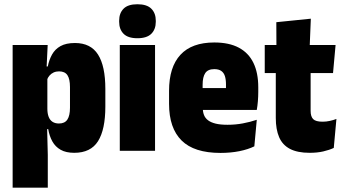

<svg xmlns="http://www.w3.org/2000/svg" viewBox="-20 -710 1612 904"><path d="M329.5 9.5Q290.5 9.5 265.5 -4.8Q240.5 -19 226.5 -44.2Q212.5 -69.5 207 -102H171.5L203 -198Q203 -176 209 -160.2Q215 -144.5 227.2 -136.5Q239.5 -128.5 257.5 -128.5Q285 -128.5 297.2 -147Q309.5 -165.5 309.5 -203V-300Q309.5 -338 297.5 -356Q285.5 -374 258 -374Q244 -374 232.5 -368.8Q221 -363.5 213 -354.2Q205 -345 201 -333L163.5 -397H205Q211 -428 225 -453.2Q239 -478.5 265 -493Q291 -507.5 333 -507.5Q407 -507.5 441.5 -453.2Q476 -399 476 -291.5V-208Q476 -100 441.5 -45.2Q407 9.5 329.5 9.5ZM39.5 173.5V-498H204.5L198 -363.5L203 -357V-143L201.5 -121L205 19V173.5Z M544 0V-498H710V0ZM627 -530Q582.5 -530 561.8 -551Q541 -572 541 -607.5V-612.5Q541 -648 561.8 -669Q582.5 -690 627 -690Q671.5 -690 692.5 -669Q713.5 -648 713.5 -612.5V-607.5Q713.5 -572 692.5 -551Q671.5 -530 627 -530Z M1018 10Q894 10 835 -48.5Q776 -107 776 -221V-283Q776 -394 829.5 -452Q883 -510 989 -510Q1058.5 -510 1104.5 -485.5Q1150.5 -461 1173.2 -414Q1196 -367 1196 -299V-276.5Q1196 -255 1194.2 -233.5Q1192.5 -212 1189 -192.5H1042.5Q1043.5 -230 1043.8 -260Q1044 -290 1044 -311.5Q1044 -336 1038.8 -352Q1033.5 -368 1021.5 -376.2Q1009.5 -384.5 989 -384.5Q959 -384.5 946.5 -366Q934 -347.5 934 -311V-254L935 -232V-199.5Q935 -182 940.8 -167.8Q946.5 -153.5 959.8 -143.5Q973 -133.5 995.2 -128Q1017.5 -122.5 1051.5 -122.5Q1088.5 -122.5 1123.2 -129Q1158 -135.5 1189 -146L1177.5 -21Q1148 -6.5 1107 1.8Q1066 10 1018 10ZM871 -192.5V-295.5H1154.5V-192.5Z M1438 9.5Q1380.5 9.5 1345.2 -9Q1310 -27.5 1294.2 -64.2Q1278.5 -101 1278.5 -154.5V-460H1442.5V-188Q1442.5 -161.5 1454.5 -149.2Q1466.5 -137 1499 -137Q1516.5 -137 1533.2 -140.8Q1550 -144.5 1564 -150L1551.5 -13.5Q1530 -3.5 1501.8 3Q1473.5 9.5 1438 9.5ZM1226.5 -366V-498H1560L1548 -366ZM1281.5 -487.5 1281 -605.5 1443.5 -622 1438 -487.5Z"/></svg>

Font: Anek Odia SemiCondensed ExtraBold
Style: Regular
Weight: 800
Width: 4
Designer: Yesha Goshar & Mahesh Sahu (Odia), Yesha Goshar (Latin)
Foundry: Ek Type
Version: Version 1.003